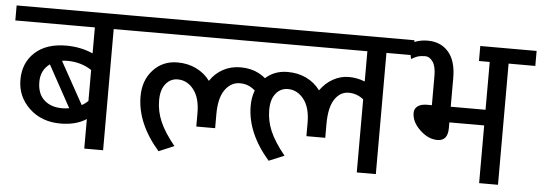

<svg xmlns="http://www.w3.org/2000/svg" viewBox="-59 -752 2473 877"><g transform="rotate(5 1177.0 -314.0)"><path d="M232.9 -174.8Q249 -174.8 265.6 -177.7L160.2 -369.6Q119.1 -339.8 119.1 -285.9Q119.1 -231.9 150.1 -203.4Q181.2 -174.8 232.9 -174.8ZM350.1 0V-135.3Q302.2 -104.5 231.9 -104.5Q144.5 -104.5 88.4 -157.7Q32.2 -210.9 32.2 -288.3Q32.2 -365.7 84.2 -413.6Q136.2 -461.4 227.5 -461.4Q293.9 -461.4 350.1 -436.5V-555.7H-14.6V-624.5H559.1V-555.7H436.5V0ZM350.1 -360.4Q301.3 -392.6 238.3 -392.6Q224.1 -392.6 213.9 -390.6L321.3 -196.8Q338.4 -206.5 350.1 -218.3Z M585.4 -260.7Q585.4 -334 629.2 -381.6Q672.9 -429.2 740.7 -429.2Q788.1 -429.2 826.7 -410.4Q865.2 -391.6 890.1 -357.9Q913.6 -393.1 949.5 -412.6Q985.4 -432.1 1029.8 -432.1Q1123.5 -432.1 1177.7 -355.5L1138.2 -292Q1114.7 -325.2 1089.8 -342.3Q1064.9 -359.4 1033.2 -359.4Q991.7 -359.4 964.6 -321.5Q937.5 -283.7 937.5 -208.5V-145H851.1V-206.5Q851.1 -276.4 821.3 -314.2Q791.5 -352.1 748 -352.1Q715.3 -352.1 693.4 -325.4Q671.4 -298.8 671.4 -249.3Q671.4 -199.7 691.7 -152.6Q711.9 -105.5 759.3 -47.4L689 -17.6Q585.4 -136.7 585.4 -260.7ZM1094.2 -555.7H529.8V-624.5H1094.2Z M1599.6 0V-335Q1569.8 -359.4 1531 -359.4Q1492.2 -359.4 1467.3 -321.8Q1442.4 -284.2 1442.4 -208.5V-145H1356V-206.5Q1356 -276.4 1326.2 -314.2Q1296.4 -352.1 1252.9 -352.1Q1220.2 -352.1 1198.2 -325.4Q1176.3 -298.8 1176.3 -249.3Q1176.3 -199.7 1196.5 -152.6Q1216.8 -105.5 1264.2 -47.4L1193.8 -18.1Q1090.3 -137.2 1090.3 -261.2Q1090.3 -334.5 1134 -382.1Q1177.7 -429.7 1245.6 -429.7Q1293.5 -429.7 1331.8 -411.1Q1370.1 -392.6 1395 -358.4Q1418.9 -392.6 1453.4 -411.9Q1487.8 -431.2 1525.9 -431.2Q1564 -431.2 1599.6 -417V-555.7H1035.2V-624.5H1809.6V-555.7H1687V0Z M2160.6 0V-264.6H2001V-238.3Q2001 -179.7 1953.6 -179.7Q1911.1 -179.7 1872.8 -216.1Q1834.5 -252.4 1834.5 -293.9Q1834.5 -313.5 1849.9 -324.7Q1865.2 -335.9 1892.6 -335.9H1914.6V-471.2Q1914.6 -514.2 1899.7 -535.4Q1884.8 -556.6 1863.5 -556.2Q1842.3 -555.7 1831.5 -552.2Q1820.8 -548.8 1801.3 -537.6L1788.1 -605Q1823.7 -627.9 1870.6 -627.9Q1930.2 -627.9 1965.6 -587.4Q2001 -546.9 2001 -468.3V-336.4H2160.6V-555.7H2111.3V-624.5H2369.6V-555.7H2247.1V0Z"/></g></svg>

Font: Yantramanav
Style: Regular
Weight: 400
Version: Version 1.001;PS 1.0;hotconv 1.0.72;makeotf.lib2.5.5900; ttf